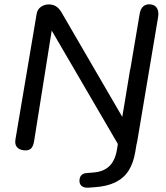

<svg xmlns="http://www.w3.org/2000/svg" viewBox="-20 -698 781 901"><path d="M52.9 -46.2 152 -633Q155.6 -654.5 172.3 -665.9Q189 -677.3 208.4 -677.3Q227.8 -677.3 241.9 -668.9Q255.9 -660.5 267.8 -641.4L571.1 -119.7H548.7L635.4 -632.8Q638.9 -656 652.1 -667.9Q665.3 -679.8 687.2 -677.3Q708.8 -674.7 717.5 -658.2Q726.2 -641.7 721.7 -616.3L624.1 -35.3Q617.3 7.3 582.5 7.3Q564.5 7.3 553.1 -0.3Q541.7 -7.9 531.7 -24.7L205.4 -584.2H227.4L140.3 -37.2Q136.2 -10.9 125.1 -0.6Q113.9 9.8 91.4 7.3Q69.3 4.7 58.8 -8.6Q48.3 -22 52.9 -46.2ZM352.9 149.1Q353.6 132.3 362.6 123.4Q371.7 114.5 389.5 113.9L418.5 111.5Q465.8 107.8 492.8 82Q519.8 56.3 528.6 5.3L590 -368.3Q596.8 -407 639 -407Q660.8 -407 671 -394.4Q681.3 -381.9 677.4 -360.6L614.9 14Q606.3 66.6 584 102Q561.7 137.4 522.4 157Q483.1 176.6 423.6 180.6L396 182.6Q375.6 184.2 363.9 175.2Q352.3 166.2 352.9 149.1Z"/></svg>

Font: SN Pro Thin
Style: Italic
Weight: 200
Italic angle: -9°
Designer: Tobias Whetton
Foundry: Supernotes
Version: Version 1.003;Glyphs 3.3 (3324)